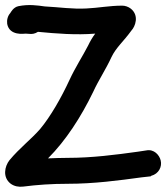

<svg xmlns="http://www.w3.org/2000/svg" viewBox="-22 -716 647 748"><path d="M6 -623C15 -575 73 -585 78 -585L93 -584C103 -583 113 -584 126 -592C198 -585 275 -579 349 -585C339 -572 329 -555 321 -538C301 -499 271 -453 248 -403C217 -336 175 -262 134 -213C100 -174 54 -139 15 -92C-4 -68 -13 -25 20 0C34 10 51 13 68 11C122 4 179 0 242 0C344 0 441 -13 529 -25L565 -29L567 -31C597 -39 610 -67 604 -91C599 -112 578 -136 548 -130L515 -125C429 -113 336 -101 242 -101C216 -101 191 -100 165 -99C235 -169 294 -261 341 -358C361 -402 391 -447 412 -493C430 -531 459 -554 490 -597C505 -613 521 -655 488 -682C478 -690 465 -694 454 -694C405 -694 360 -685 315 -683C260 -680 210 -688 152 -691C124 -695 90 -700 50 -692C30 -688 20 -668 18 -665C8 -654 4 -638 6 -623Z"/></svg>

Font: Stray Cat
Style: ExBlk
Weight: 1000
Version: Version 1.0